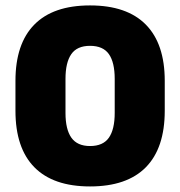

<svg xmlns="http://www.w3.org/2000/svg" viewBox="-20 -673 664 708"><path d="M312 14.5Q176.5 14.5 106.8 -56.2Q37 -127 37 -264.5V-375Q37 -511.5 106.5 -582.2Q176 -653 312 -653Q448 -653 517.8 -582.2Q587.5 -511.5 587.5 -375V-264.5Q587.5 -127 517.8 -56.2Q448 14.5 312 14.5ZM312 -134.5Q360 -134.5 381.5 -165.2Q403 -196 403 -256.5V-382Q403 -443 381.5 -473.5Q360 -504 312 -504Q264 -504 242.8 -473.2Q221.5 -442.5 221.5 -382V-256.5Q221.5 -196 243.2 -165.2Q265 -134.5 312 -134.5Z"/></svg>

Font: Anek Malayalam ExtraBold
Style: Regular
Weight: 800
Version: Version 1.003